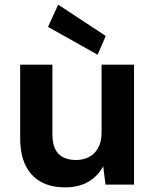

<svg xmlns="http://www.w3.org/2000/svg" viewBox="-20 -796 666 828"><path d="M261 12Q199 12 156 -12Q113 -36 90 -83Q67 -130 67 -200V-517H206V-217Q206 -160 232 -133Q258 -106 308 -106Q339 -106 364 -119Q389 -132 403.5 -158.5Q418 -185 418 -224V-517H558V0H435L425 -79Q403 -37 361.5 -12.5Q320 12 261 12ZM401 -560 187 -680 231 -776 436 -641Z"/></svg>

Font: DM Sans 11pt ExtraBold
Style: Regular
Weight: 800
Version: Version 4.004;gftools[0.9.30]